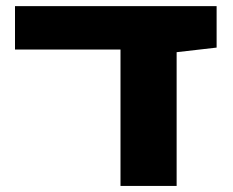

<svg xmlns="http://www.w3.org/2000/svg" viewBox="-20 -611 766 631"><path d="M29.3 -590.8H691.9V-454.6L560.5 -439.5V0H376V-448.2H29.3Z"/></svg>

Font: Heebo Black
Style: Regular
Weight: 900
Designer: Oded Ezer
Foundry: Ezer Type House
Version: Version 3.100